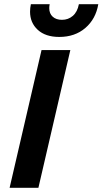

<svg xmlns="http://www.w3.org/2000/svg" viewBox="-20 -900 491 920"><path d="M317 -660 164 0H26L179 -660ZM451 -880Q439 -809 389 -766Q339 -723 264 -723Q198 -723 161 -757Q124 -791 124 -844Q124 -862 128 -880H218Q216 -869 216 -861Q216 -835 232.5 -820Q249 -805 277 -805Q307 -805 329 -824Q351 -843 358 -880Z"/></svg>

Font: Work Sans SemiBold
Style: Italic
Weight: 600
Italic angle: -13°
Designer: Wei Huang
Foundry: Wei Huang
Version: Version 2.012; ttfautohint (v1.8.3)